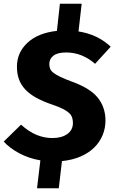

<svg xmlns="http://www.w3.org/2000/svg" viewBox="-21 -851 615 1032"><path d="M546 -205Q546 -162 530.5 -124.5Q515 -87 485.5 -58Q456 -29 412.5 -10Q369 9 312 15L295 161H178L196 11Q133 0 82 -27.5Q31 -55 -1 -90L92 -181Q134 -143 175.5 -126Q217 -109 261 -109Q310 -109 340.5 -130.5Q371 -152 371 -190Q371 -206 366.5 -219.5Q362 -233 350 -244Q338 -255 317.5 -265.5Q297 -276 265 -287Q211 -305 174 -325.5Q137 -346 114 -371Q91 -396 80.5 -426Q70 -456 70 -493Q70 -568 126.5 -621Q183 -674 285 -685L301 -831H418L401 -682Q504 -666 574 -600L490 -508Q457 -537 418 -553Q379 -569 334 -569Q289 -569 266.5 -552Q244 -535 244 -507Q244 -493 248.5 -481.5Q253 -470 266.5 -459.5Q280 -449 304 -437.5Q328 -426 366 -412Q463 -377 504 -326.5Q545 -276 546 -205Z"/></svg>

Font: Szlgxwxxxixliatcpuztgldltzi
Style: Regular
Weight: 700
Italic angle: -8°
Designer: Carrois Corporate & Edenspiekermann
Foundry: Carrois Corporate GbR & Edenspiekermann AG
Version: Version 2.001